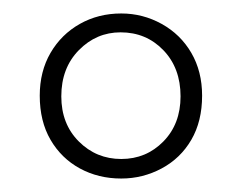

<svg xmlns="http://www.w3.org/2000/svg" viewBox="-20 -708 358 285"><path d="M160 -472Q197 -472 222.5 -498Q248 -524 248 -565Q248 -607 222.5 -633.5Q197 -660 159 -660Q123 -660 97 -633.5Q71 -607 71 -565Q71 -524 97 -498Q123 -472 160 -472ZM160 -443Q126 -443 98.5 -458Q71 -473 55 -500.5Q39 -528 39 -566Q39 -602 55 -629.5Q71 -657 98.5 -672.5Q126 -688 160 -688Q192 -688 220 -672.5Q248 -657 264 -629.5Q280 -602 280 -566Q280 -528 264 -500.5Q248 -473 220 -458Q192 -443 160 -443Z"/></svg>

Font: Source Serif 4 18pt Light
Style: Regular
Weight: 300
Designer: Frank Grießhammer
Foundry: Adobe Systems Incorporated
Version: Version 4.004;hotconv 1.0.116;makeotfexe 2.5.65601